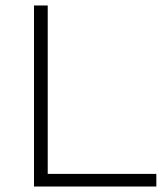

<svg xmlns="http://www.w3.org/2000/svg" viewBox="-20 -680 612 700"><path d="M154 -46H550V0H104V-660H154Z"/></svg>

Font: Elaine Sans Light
Style: Regular
Weight: 300
Designer: Wei Huang
Foundry: Wei Huang
Version: Version 2.001;December 24, 2019;FontCreator 12.0.0.2547 64-b